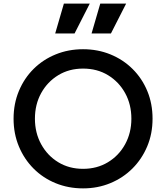

<svg xmlns="http://www.w3.org/2000/svg" viewBox="-20 -1029 918 1061"><path d="M439 12Q520 12 590 -17Q660 -46 712 -98Q764 -150 793.5 -220Q823 -290 823 -373Q823 -456 794 -526Q765 -596 712.5 -648Q660 -700 590 -728.5Q520 -757 439 -757Q358 -757 288 -728.5Q218 -700 166 -648.5Q114 -597 84.5 -526.5Q55 -456 55 -373Q55 -290 84.5 -219.5Q114 -149 166 -97Q218 -45 288 -16.5Q358 12 439 12ZM439 -96Q362 -96 302 -132.5Q242 -169 207.5 -232Q173 -295 173 -373Q173 -452 207.5 -514.5Q242 -577 302 -613.5Q362 -650 439 -650Q517 -650 577 -613.5Q637 -577 671.5 -514.5Q706 -452 706 -373Q706 -295 671.5 -232Q637 -169 576.5 -132.5Q516 -96 439 -96ZM285 -844H392L476 -1009H333ZM486 -844H593L677 -1009H534Z"/></svg>

Font: Custom Plus Jakarta Sans SemiBold
Style: Regular
Weight: 600
Designer: Gumpita Rahayu & FullSphere
Foundry: Tokotype & FullSphere
Version: Version 1.001;hotconv 1.0.117;makeotfexe 2.5.65602